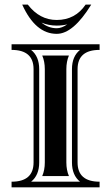

<svg xmlns="http://www.w3.org/2000/svg" viewBox="-20 -798 474 818"><path d="M74.7 -778.3H98.6Q148.7 -712.9 221.7 -712.9Q300.3 -712.9 344.7 -778.3H368.7Q292 -653.8 221.7 -653.8Q130.9 -653.8 74.7 -778.3ZM266.6 -694.1Q245.4 -689 221.7 -689Q187 -689 156.7 -701.7Q186.3 -677.7 221.7 -677.7Q242.9 -677.7 266.6 -694.1ZM29.3 -609.4H404.3V-585.4Q310.5 -585.4 310.5 -503.4V-106Q310.5 -23.9 404.3 -23.9V0H29.3V-23.9Q123 -23.9 123 -106V-503.4Q123 -585.4 29.3 -585.4ZM112.5 -23.9H321Q286.6 -51.5 286.6 -106V-503.4Q286.6 -557.9 321 -585.4H112.5Q147 -557.9 147 -503.4V-106Q147 -51.5 112.5 -23.9ZM159.9 -47.9Q170.9 -73.2 170.9 -106V-503.4Q170.9 -536.1 159.9 -561.5H273.7Q262.7 -536.1 262.7 -503.4V-106Q262.7 -73.2 273.7 -47.9Z"/></svg>

Font: itsadzokeS01
Style: Regular
Weight: 600
Width: 6
Version: Version 0.46